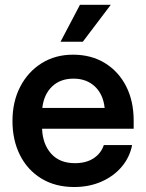

<svg xmlns="http://www.w3.org/2000/svg" viewBox="-20 -750 593 782"><path d="M282.2 11.7Q205.1 11.7 148.4 -22.9Q91.8 -57.6 61.3 -118.4Q30.8 -179.2 30.8 -257.3Q30.8 -335.9 62.3 -396.7Q93.8 -457.5 149.4 -492.4Q205.1 -527.3 277.3 -527.3Q351.6 -527.3 407.2 -493.2Q462.9 -459 493.7 -398.7Q524.4 -338.4 524.4 -259.3V-225.6H151.4Q153.8 -162.6 188.5 -124Q223.1 -85.4 285.2 -85.4Q331.5 -85.4 361.8 -105.7Q392.1 -126 402.8 -159.2H518.1Q508.3 -108.9 475.3 -70.3Q442.4 -31.7 392.6 -10Q342.8 11.7 282.2 11.7ZM152.3 -310.5H406.2Q400.4 -365.7 366.5 -397.7Q332.5 -429.7 279.3 -429.7Q225.6 -429.7 192.1 -397.7Q158.7 -365.7 152.3 -310.5ZM226.6 -580.1 305.7 -730.5H431.2L317.4 -580.1Z"/></svg>

Font: Inter Display SemiBold
Style: Regular
Weight: 600
Designer: Rasmus Andersson
Foundry: rsms
Version: Version 4.001;git-9221beed3